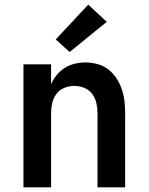

<svg xmlns="http://www.w3.org/2000/svg" viewBox="-20 -807 640 827"><path d="M81 0V-530H200V-444Q209 -465 224 -483.5Q239 -502 259 -514.5Q279 -527 302 -532.5Q325 -538 348 -538Q374 -538 400 -531Q426 -524 446.5 -508Q467 -492 481.5 -470Q496 -448 504.5 -423Q513 -398 516 -372Q519 -346 519 -320V0H400V-320Q400 -342 395 -363.5Q390 -385 377 -402.5Q364 -420 343 -428.5Q322 -437 300 -437Q278 -437 257 -428.5Q236 -420 223 -402.5Q210 -385 205 -363.5Q200 -342 200 -320V0ZM280 -583 220 -637 360 -787 440 -713Z"/></svg>

Font: Iosevka Curly Extended
Style: Bold
Weight: 700
Width: 7
Monospace: yes
Designer: Belleve Invis
Foundry: Belleve Invis
Version: Version 11.1.0; ttfautohint (v1.8.3)